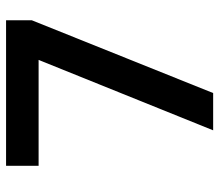

<svg xmlns="http://www.w3.org/2000/svg" viewBox="-66 -674 740 649"><g transform="rotate(-90 304.5 -350.0)"><path d="M560 -700V-613L314 0H188L426 -590H68V-700Z"/></g></svg>

Font: Afrihost Sans Med
Style: Regular
Weight: 500
Designer: Afrihost SP Pty Ltd
Version: Version 1.000